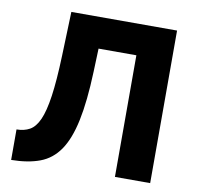

<svg xmlns="http://www.w3.org/2000/svg" viewBox="-80 -792 901 880"><g transform="rotate(10 371.0 -352.0)"><path d="M510 0V-566H334L330 -457Q325 -319 306 -229Q287 -139 251.5 -87.5Q216 -36 161 -15.5Q106 5 28 6V-136Q63 -136 89 -150.5Q115 -165 132.5 -204Q150 -243 160.5 -315.5Q171 -388 175 -505L182 -710H674V0Z"/></g></svg>

Font: Raleway ExtraBold
Style: Regular
Weight: 800
Designer: Matt McInerney, Pablo Impallari, Rodrigo Fuenzalida
Foundry: Matt McInerney, Pablo Impallari, Rodrigo Fuenzalida
Version: Version 4.026